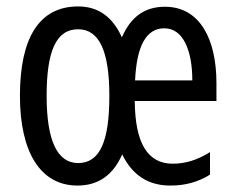

<svg xmlns="http://www.w3.org/2000/svg" viewBox="-20 -567 735 597"><path d="M493 -546C430 -546 387 -515 359 -451C330 -515 285 -547 223 -547C101 -547 42 -448 42 -269C42 -95 105 10 221 10C286 10 332 -23 360 -87C391 -23 440 10 510 10C556 10 596 -1 633 -24V-94C593 -69 556 -58 517 -58C439 -58 400 -122 399 -253H653V-309C653 -441 604 -546 493 -546ZM491 -479C551 -479 578 -407 578 -317H400C405 -427 436 -479 491 -479ZM223 -476C289 -476 320 -407 320 -269C320 -126 290 -60 223 -60C158 -60 125 -130 125 -269C125 -407 154 -476 223 -476Z"/></svg>

Font: Noto Sans UI Condensed
Style: Regular
Weight: 400
Width: 3
Designer: Monotype Design Team
Foundry: Monotype Imaging Inc.
Version: Version 1.901